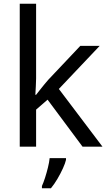

<svg xmlns="http://www.w3.org/2000/svg" viewBox="-20 -780 574 1021"><path d="M172 -363Q172 -347 170.5 -321Q169 -295 168 -276H172Q178 -284 190 -299Q202 -314 214.5 -329.5Q227 -345 236 -355L407 -536H510L293 -307L525 0H419L233 -250L172 -197V0H85V-760H172ZM331 70Q327 88 314.5 115.5Q302 143 285.5 171Q269 199 251 221H203V209Q211 192 219.5 165.5Q228 139 235 110.5Q242 82 244 61H331Z"/></svg>

Font: Noto Sans Tifinagh
Style: Regular
Weight: 400
Designer: JamraPatel
Foundry: JamraPatel LLC
Version: Version 2.004; ttfautohint (v1.8.4.7-5d5b)